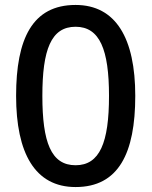

<svg xmlns="http://www.w3.org/2000/svg" viewBox="-20 -745 612 775"><path d="M526 -358C526 -590 448 -725 285 -725C111 -725 45 -589 45 -358C45 -127 121 10 285 10C459 10 526 -127 526 -358ZM151 -358C151 -544 186 -637 285 -637C383 -637 420 -544 420 -358C420 -170 383 -78 285 -78C186 -78 151 -171 151 -358Z"/></svg>

Font: Noto Sans Medefaidrin Medium
Style: Regular
Weight: 500
Designer: Dalton Maag Ltd
Foundry: Dalton Maag Ltd
Version: Version 1.002